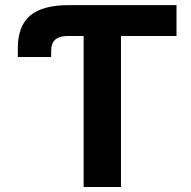

<svg xmlns="http://www.w3.org/2000/svg" viewBox="-20 -748 763 768"><path d="M281.7 -727.5H686V-604H463.9V0H314.5V-604H281.7ZM255.4 -727.5H281.7V-604H251.5Q217.3 -604 200.9 -589.4Q184.6 -574.7 184.6 -543.9V-520H51.3V-555.7Q51.3 -644 100.8 -685.8Q150.4 -727.5 255.4 -727.5Z"/></svg>

Font: Inter RS Variable
Style: Regular
Weight: 400
Designer: Rasmus Andersson (customised by Maria Ramos and Noel Pretorius)
Foundry: rsms
Version: Version 3.001;Glyphs 3.2.3 (3260)